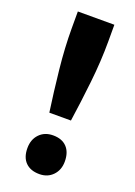

<svg xmlns="http://www.w3.org/2000/svg" viewBox="-140 -768 589 835"><g transform="rotate(20 154.5 -350.0)"><path d="M104 -255Q91 -346 80.5 -445Q70 -544 70 -633V-711H239V-633Q239 -543 228 -443Q217 -343 204 -255ZM154 11Q113 11 90 -12Q67 -35 67 -78Q67 -118 91 -143Q115 -168 154 -168Q195 -168 217.5 -144.5Q240 -121 240 -78Q240 -39 216 -14Q192 11 154 11Z"/></g></svg>

Font: Lexend Deca
Style: Bold
Weight: 700
Designer: Bonnie Shaver-Troup, Thomas Jockin
Foundry: Lexend
Version: Version 1.008; ttfautohint (v1.8.4.7-5d5b)